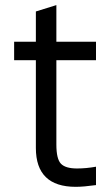

<svg xmlns="http://www.w3.org/2000/svg" viewBox="-20 -723 430 750"><path d="M275.9 6.8Q120.1 6.8 120.1 -145V-487.8H35.2V-560.1H120.1V-678.2L200.2 -703.1V-560.1H355V-487.8H200.2V-158.2Q200.2 -102.1 218 -83.5Q235.8 -64.9 280.8 -64.9Q316.4 -64.9 355 -71.8V0Q306.2 6.8 275.9 6.8Z"/></svg>

Font: TASA Explorer
Style: Regular
Weight: 400
Designer: Weizhong Zhang
Foundry: Local Remote
Version: Version 1.000;Glyphs 3.1.2 (3151)